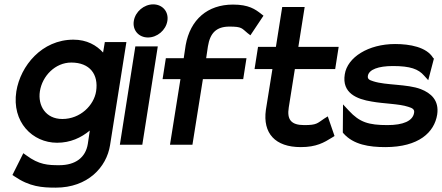

<svg xmlns="http://www.w3.org/2000/svg" viewBox="-20 -664 2028 881"><path d="M242 -9C303 -9 352 -32 392 -65L383 -4C373 59 326 94 252 94C200 94 159 92 101 49L87 39L37 139L46 145C116 193 173 197 236 197C382 197 469 104 485 2L560 -471H461L453 -423C423 -456 379 -482 317 -482C172 -482 74 -362 55 -245C33 -104 129 -9 242 -9ZM307 -377C392 -377 433 -323 421 -245C411 -181 349 -118 266 -118C189 -118 153 -180 163 -245C174 -316 234 -377 307 -377Z M659 -492C701 -492 741 -525 748 -568C755 -611 725 -644 683 -644C641 -644 601 -611 594 -568C587 -525 617 -492 659 -492ZM633 0 704 -451H601L530 0Z M808 -301 760 0H863L911 -301H1096L1111 -397H926L934 -451C944 -513 973 -542 1033 -542C1091 -542 1089 -534 1116 -512L1129 -502L1189 -592L1180 -599C1151 -622 1121 -643 1049 -643C932 -643 853 -574 832 -457L823 -397H741L726 -301Z M1230 -347 1200 -160C1185 -52 1243 11 1360 11C1432 11 1467 -10 1504 -33L1515 -40L1484 -130L1468 -120C1435 -98 1434 -90 1376 -90C1316 -90 1296 -115 1305 -171L1333 -347H1518L1534 -449H1349L1378 -632H1275L1246 -449H1164L1148 -347Z M1686 -198C1740 -188 1811 -188 1853 -174C1873 -168 1883 -162 1880 -146C1874 -109 1830 -90 1758 -90C1671 -90 1630 -103 1581 -156L1554 -185L1553 -56L1556 -52C1602 0 1674 11 1748 11C1902 11 1973 -57 1986 -138C1996 -204 1957 -237 1911 -255C1848 -279 1751 -272 1693 -291C1673 -297 1666 -302 1668 -316C1673 -345 1716 -361 1783 -361C1863 -361 1900 -347 1926 -317L1945 -296L1971 -395L1967 -399C1937 -448 1861 -462 1793 -462C1670 -462 1574 -401 1562 -323C1548 -237 1617 -209 1686 -198Z"/></svg>

Font: Charger Pro
Style: BlkObl
Weight: 900
Designer: Jasper
Foundry: Cannot Into Space Fonts
Version: Version 1.09